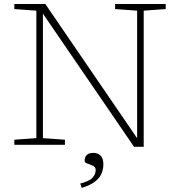

<svg xmlns="http://www.w3.org/2000/svg" viewBox="-20 -727 894 964"><path d="M162.5 -33.5V-673.5L52 -681.5V-707H207.5L668.5 -33V-673.5L558 -681.5V-707H812V-681.5L701.5 -673.5V10H653L195.5 -658.5V-33.5L306 -25.5V0H52V-25.5ZM383 194.5Q429 183 444.8 165Q460.5 147 460.5 126.5Q460.5 112 446.8 105.5Q433 99 419 94.2Q405 89.5 405 81.5Q405 40.5 449.5 40.5Q470 40.5 484.5 54Q499 67.5 499 99Q499 119 491.2 140.8Q483.5 162.5 460.2 182.2Q437 202 390 216.5Z"/></svg>

Font: Newsreader Caption ExtraLight
Style: Regular
Weight: 275
Designer: Hugues Gentile
Foundry: Production Type
Version: Version 1.001